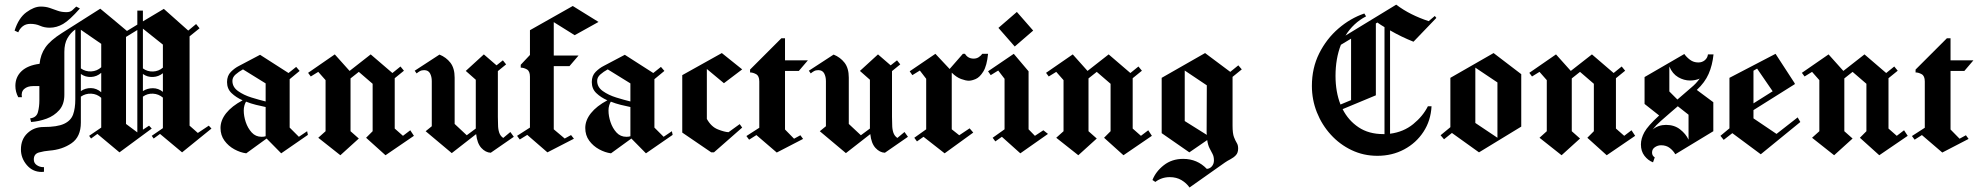

<svg xmlns="http://www.w3.org/2000/svg" viewBox="-20 -661 8583 833"><path d="M59.2 -520.8 43.3 -528.3Q60.8 -583.3 94.6 -607.9Q128.3 -632.5 156.7 -632.5Q178.3 -632.5 195.4 -626.7Q212.5 -620.8 229.6 -614.6Q246.7 -608.3 268.3 -608.3Q284.2 -608.3 293.3 -616.2Q302.5 -624.2 310.8 -632.5L326.7 -624.2Q281.7 -573.3 253.8 -557.1Q225.8 -540.8 195.8 -540.8Q172.5 -540.8 153.8 -549.2Q135 -557.5 111.7 -557.5Q91.7 -557.5 78.3 -546.7Q65 -535.8 59.2 -520.8ZM160.8 85Q121.7 85 96.2 55Q70.8 25 70.8 -12.5Q70.8 -56.7 99.2 -83.3Q127.5 -110 169.2 -110Q228.3 -110 257.9 -123.8Q287.5 -137.5 297.1 -164.2Q306.7 -190.8 306.7 -230V-533.3Q285.8 -518.3 272.5 -495Q259.2 -471.7 259.2 -435.8V-250Q259.2 -208.3 237.1 -183.3Q215 -158.3 182.1 -146.2Q149.2 -134.2 115 -131.7L110.8 -147.5Q138.3 -150.8 144.6 -174.6Q150.8 -198.3 150.8 -225V-287.5H123.3Q99.2 -287.5 85 -275Q70.8 -262.5 75 -239.2H59.2Q46.7 -262.5 46.7 -288.3Q46.7 -326.7 73.3 -352.1Q100 -377.5 151.7 -384.2Q155.8 -425 177.1 -455.4Q198.3 -485.8 248.3 -517.5L415 -623.3Q444.2 -599.2 473.3 -575Q502.5 -550.8 530.8 -526.7L575.8 -554.2V-615H600V-568.3L690.8 -622.5L796.7 -528.3L830.8 -556.7L845.8 -538.3L802.5 -503.3V-115.8L838.3 -84.2L885.8 -115.8L897.5 -103.3L770 0L674.2 -80L646.7 -60L638.3 -71.7L686.7 -105V-237.5Q668.3 -253.3 643.8 -254.6Q619.2 -255.8 600 -241.7V-98.3L626.7 -115.8L638.3 -103.3L498.3 0L402.5 -80L375 -60L366.7 -71.7L419.2 -107.5V-236.7Q400.8 -253.3 375.8 -254.6Q350.8 -255.8 330.8 -241.7V-209.2V-129.2Q330.8 -129.2 330.8 -129.2Q330.8 -67.5 290.4 -39.6Q250 -11.7 194.2 -7.5Q171.7 -5.8 149.2 0.4Q126.7 6.7 126.7 30.8Q126.7 46.7 139.6 55.4Q152.5 64.2 168.3 64.2Q170 64.2 170.8 64.2V84.2Q165.8 85 160.8 85ZM686.7 -467.5 600 -536.7V-364.2Q619.2 -350 643.8 -350.8Q668.3 -351.7 686.7 -367.5ZM419.2 -470.8 330.8 -531.7V-364.2Q350.8 -350 375.8 -351.2Q400.8 -352.5 419.2 -369.2ZM526.7 -123.3 575.8 -86.7V-530.8L526.7 -500.8ZM330.8 -265.8Q350 -279.2 374.6 -278.8Q399.2 -278.3 419.2 -260.8V-345Q400 -328.3 375.4 -327.1Q350.8 -325.8 330.8 -340ZM600 -265.8Q619.2 -278.3 643.3 -278.3Q667.5 -278.3 686.7 -262.5V-343.3Q668.3 -328.3 644.2 -327.1Q620 -325.8 600 -340Z M1048.3 4.2Q1022.5 0.8 996.7 -13.3Q970.8 -27.5 953.8 -50.8Q936.7 -74.2 936.7 -105.8Q936.7 -139.2 961.2 -170Q985.8 -200.8 1032.5 -225.8Q1004.2 -238.3 984.6 -257.1Q965 -275.8 965 -305Q965 -332.5 981.7 -349.2Q998.3 -365.8 1016.7 -375L1108.3 -423.3L1231.7 -344.2L1265 -370.8L1280 -353.3L1236.7 -317.5V-107.5L1276.7 -67.5L1312.5 -91.7L1315.8 -75.8L1200 4.2L1136.7 -60ZM988.3 -310Q988.3 -283.3 1012.9 -265.8Q1037.5 -248.3 1071.2 -237.9Q1105 -227.5 1132.5 -220.8V-299.2L1034.2 -360Q1015.8 -350 1002.1 -337.9Q988.3 -325.8 988.3 -310ZM1037.5 -181.7Q1037.5 -157.5 1046.2 -131.2Q1055 -105 1072.1 -86.2Q1089.2 -67.5 1115 -67.5Q1126.7 -67.5 1132.5 -70V-196.7Q1112.5 -200.8 1090.4 -206.2Q1068.3 -211.7 1047.5 -220Q1043.3 -213.3 1040.4 -203.3Q1037.5 -193.3 1037.5 -181.7Z M1456.7 12.5 1360.8 -63.3 1392.5 -91.7V-313.3L1360.8 -349.2L1328.3 -329.2L1316.7 -345L1432.5 -425L1496.7 -353.3L1588.3 -425L1682.5 -344.2L1717.5 -372.5L1732.5 -354.2L1692.5 -321.7V-103.3L1728.3 -71.7L1760 -95.8L1775.8 -71.7L1652.5 12.5L1568.3 -63.3L1596.7 -91.7V-297.5L1536.7 -349.2L1500.8 -320.8V-91.7L1536.7 -60Z M1940 3.3 1826.7 -91.7 1853.3 -113.3V-309.2Q1853.3 -328.3 1845.8 -342.5Q1838.3 -356.7 1820 -356.7Q1809.2 -356.7 1801.2 -352.1Q1793.3 -347.5 1787.5 -342.5L1779.2 -354.2L1886.7 -424.2Q1915.8 -412.5 1934.2 -388.8Q1952.5 -365 1952.5 -324.2V-123.3L2005 -74.2L2044.2 -103.3V-143.3V-315L2000.8 -353.3L2079.2 -425L2134.2 -377.5L2161.7 -399.2L2175.8 -381.7L2140 -352.5V-154.2L2140.8 -120Q2140.8 -100.8 2145.8 -85.8Q2150.8 -70.8 2163.3 -62.5L2194.2 -88.3L2209.2 -67.5L2109.2 1.7Q2086.7 0.8 2068.3 -19.2Q2050 -39.2 2045.8 -79.2Z M2355 0 2267.5 -75.8 2235 -55.8 2223.3 -71.7 2279.2 -107.5V-328.3Q2279.2 -352.5 2265.8 -360Q2252.5 -367.5 2239.2 -367.5V-380L2279.2 -422.5V-530L2465 -635L2576.7 -565.8L2473.3 -508.3L2382.5 -565V-420H2490L2450.8 -374.2H2382.5V-100L2430 -60L2457.5 -75L2470 -59.2Z M2630.8 4.2Q2605 0.8 2579.2 -13.3Q2553.3 -27.5 2536.2 -50.8Q2519.2 -74.2 2519.2 -105.8Q2519.2 -139.2 2543.8 -170Q2568.3 -200.8 2615 -225.8Q2586.7 -238.3 2567.1 -257.1Q2547.5 -275.8 2547.5 -305Q2547.5 -332.5 2564.2 -349.2Q2580.8 -365.8 2599.2 -375L2690.8 -423.3L2814.2 -344.2L2847.5 -370.8L2862.5 -353.3L2819.2 -317.5V-107.5L2859.2 -67.5L2895 -91.7L2898.3 -75.8L2782.5 4.2L2719.2 -60ZM2570.8 -310Q2570.8 -283.3 2595.4 -265.8Q2620 -248.3 2653.8 -237.9Q2687.5 -227.5 2715 -220.8V-299.2L2616.7 -360Q2598.3 -350 2584.6 -337.9Q2570.8 -325.8 2570.8 -310ZM2620 -181.7Q2620 -157.5 2628.8 -131.2Q2637.5 -105 2654.6 -86.2Q2671.7 -67.5 2697.5 -67.5Q2709.2 -67.5 2715 -70V-196.7Q2695 -200.8 2672.9 -206.2Q2650.8 -211.7 2630 -220Q2625.8 -213.3 2622.9 -203.3Q2620 -193.3 2620 -181.7Z M3065.8 0 2940 -85.8V-335L3111.7 -430.8L3200 -360L3120.8 -300L3046.7 -361.7V-145Q3065.8 -110.8 3094.6 -99.6Q3123.3 -88.3 3140.8 -87.5L3189.2 -122.5L3200 -107.5L3077.5 0Z M3350 0.8 3261.7 -75 3230 -55 3218.3 -70.8 3274.2 -106.7V-307.5Q3274.2 -331.7 3260.4 -339.2Q3246.7 -346.7 3234.2 -346.7V-359.2L3370 -495H3385.8V-399.2H3485L3445.8 -353.3H3385.8V-99.2L3425 -59.2L3452.5 -74.2L3464.2 -58.3Z M3650 3.3 3536.7 -91.7 3563.3 -113.3V-309.2Q3563.3 -328.3 3555.8 -342.5Q3548.3 -356.7 3530 -356.7Q3519.2 -356.7 3511.2 -352.1Q3503.3 -347.5 3497.5 -342.5L3489.2 -354.2L3596.7 -424.2Q3625.8 -412.5 3644.2 -388.8Q3662.5 -365 3662.5 -324.2V-123.3L3715 -74.2L3754.2 -103.3V-143.3V-315L3710.8 -353.3L3789.2 -425L3844.2 -377.5L3871.7 -399.2L3885.8 -381.7L3850 -352.5V-154.2L3850.8 -120Q3850.8 -100.8 3855.8 -85.8Q3860.8 -70.8 3873.3 -62.5L3904.2 -88.3L3919.2 -67.5L3819.2 1.7Q3796.7 0.8 3778.3 -19.2Q3760 -39.2 3755.8 -79.2Z M4078.3 4.2 3986.7 -67.5 3958.3 -47.5 3946.7 -63.3 3998.3 -100V-319.2L3970.8 -355L3938.3 -335L3926.7 -351.7L4038.3 -427.5L4100 -361.7L4157.5 -427.5H4166.7Q4179.2 -406.7 4204.2 -406.7Q4216.7 -406.7 4226.2 -412.9Q4235.8 -419.2 4241.7 -427.5H4266.7Q4261.7 -375.8 4246.2 -350.8Q4230.8 -325.8 4213.3 -318.3Q4195.8 -310.8 4183.3 -310.8Q4170 -310.8 4149.6 -318.3Q4129.2 -325.8 4109.2 -345.8V-100L4141.7 -74.2L4186.7 -104.2L4202.5 -85.8Z M4382.5 -459.2 4311.7 -540 4391.7 -609.2 4462.5 -528.3ZM4406.7 4.2 4326.7 -67.5 4298.3 -47.5 4286.7 -63.3 4338.3 -100V-319.2L4310.8 -355L4278.3 -335L4266.7 -351.7L4378.3 -427.5L4442.5 -351.7V-100L4470 -71.7L4506.7 -95.8L4526.7 -80Z M4658.3 12.5 4562.5 -63.3 4594.2 -91.7V-313.3L4562.5 -349.2L4530 -329.2L4518.3 -345L4634.2 -425L4698.3 -353.3L4790 -425L4884.2 -344.2L4919.2 -372.5L4934.2 -354.2L4894.2 -321.7V-103.3L4930 -71.7L4961.7 -95.8L4977.5 -71.7L4854.2 12.5L4770 -63.3L4798.3 -91.7V-297.5L4738.3 -349.2L4702.5 -320.8V-91.7L4738.3 -60Z M5140.8 152.5Q5127.5 133.3 5105.8 120.4Q5084.2 107.5 5055 107.5Q5020 107.5 4992.5 128.3L4980 120Q4994.2 83.3 5029.2 55.8Q5064.2 28.3 5113.3 28.3Q5174.2 28.3 5215.8 71.7Q5229.2 70.8 5237.9 60.4Q5246.7 50 5246.7 35Q5246.7 18.3 5240.8 7.1Q5235 -4.2 5227.9 -17.5Q5220.8 -30.8 5217.5 -53.3L5140 0L5020 -83.3V-323.3L5208.3 -430.8L5317.5 -349.2L5352.5 -377.5L5367.5 -360L5327.5 -327.5V-115.8Q5327.5 -81.7 5333.8 -65.8Q5340 -50 5345.8 -40.8Q5351.7 -31.7 5351.7 -16.7Q5351.7 1.7 5342.1 12.1Q5332.5 22.5 5318.8 29.6Q5305 36.7 5294.2 44.2ZM5120 -135.8 5215.8 -75.8Q5215 -80 5215 -85.8L5215.8 -290.8L5120 -355Z M5955.8 15Q5895.8 15 5844.2 -9.6Q5792.5 -34.2 5753.8 -76.7Q5715 -119.2 5693.3 -173.8Q5671.7 -228.3 5671.7 -288.3Q5671.7 -365.8 5703.3 -429.2Q5735 -492.5 5786.7 -537.1Q5838.3 -581.7 5899.2 -602.5L5906.7 -590Q5851.7 -561.7 5817.5 -506.7L6037.5 -640.8Q6068.3 -617.5 6103.3 -600Q6138.3 -582.5 6178.3 -569.2L6205 -591.7L6211.7 -583.3L6112.5 -480Q6060 -500.8 6010.8 -529.2V-80.8Q6069.2 -88.3 6111.2 -122.5Q6153.3 -156.7 6175 -200H6190.8Q6187.5 -137.5 6155.8 -89.2Q6124.2 -40.8 6072.1 -12.9Q6020 15 5955.8 15ZM5949.2 -247.5 5805 -187.5Q5830 -138.3 5874.2 -108.8Q5918.3 -79.2 5981.7 -79.2Q5984.2 -79.2 5986.7 -79.2V-543.3Q5970.8 -552.5 5955.8 -563.3L5949.2 -559.2ZM5774.2 -331.7Q5774.2 -262.5 5795.8 -207.5L5841.7 -226.7V-493.3L5797.5 -466.7Q5774.2 -406.7 5774.2 -331.7Z M6245 -56.7 6230 -74.2 6272.5 -109.2V-323.3L6460 -430.8L6580 -339.2V-111.7L6396.7 0L6279.2 -84.2ZM6476.7 -63.3V-303.3L6380.8 -367.5V-127.5Z M6755 12.5 6659.2 -63.3 6690.8 -91.7V-313.3L6659.2 -349.2L6626.7 -329.2L6615 -345L6730.8 -425L6795 -353.3L6886.7 -425L6980.8 -344.2L7015.8 -372.5L7030.8 -354.2L6990.8 -321.7V-103.3L7026.7 -71.7L7058.3 -95.8L7074.2 -71.7L6950.8 12.5L6866.7 -63.3L6895 -91.7V-297.5L6835 -349.2L6799.2 -320.8V-91.7L6835 -60Z M7151.7 43.3Q7130 35 7114.6 15Q7099.2 -5 7099.2 -34.2Q7099.2 -60 7114.2 -87.5Q7129.2 -115 7178.3 -160L7115 -210V-326.7L7287.5 -426.7Q7296.7 -413.3 7312.1 -401.7Q7327.5 -390 7348.3 -390Q7365 -390 7376.7 -400Q7388.3 -410 7390 -425H7390.8H7414.2Q7409.2 -377.5 7392.9 -340.4Q7376.7 -303.3 7341.7 -270.8L7413.3 -217.5V-91.7L7248.3 8.3Q7240 -6.7 7224.6 -18.8Q7209.2 -30.8 7186.7 -30.8Q7172.5 -30.8 7160 -22.5Q7147.5 -14.2 7147.5 0.8Q7147.5 15 7159.2 21.7ZM7222.5 -264.2 7257.5 -229.2 7318.3 -281.7Q7327.5 -289.2 7336.7 -298.8Q7345.8 -308.3 7354.2 -320Q7335 -311.7 7312.5 -311.7Q7285.8 -311.7 7260.8 -326.2Q7235.8 -340.8 7222.5 -372.5ZM7208.3 -119.2Q7244.2 -119.2 7269.2 -99.6Q7294.2 -80 7305.8 -55V-163.3L7259.2 -200L7229.2 -174.2Q7207.5 -155 7186.2 -136.7Q7165 -118.3 7150 -99.2Q7175 -119.2 7208.3 -119.2Z M7458.3 -54.2 7444.2 -71.7 7483.3 -104.2V-323.3L7683.3 -427.5L7766.7 -299.2V-295.8L7587.5 -183.3V-147.5L7687.5 -80L7779.2 -151.7L7790.8 -131.7L7619.2 8.3L7495.8 -83.3ZM7587.5 -354.2V-212.5L7670.8 -265L7603.3 -363.3Z M7937.5 12.5 7841.7 -63.3 7873.3 -91.7V-313.3L7841.7 -349.2L7809.2 -329.2L7797.5 -345L7913.3 -425L7977.5 -353.3L8069.2 -425L8163.3 -344.2L8198.3 -372.5L8213.3 -354.2L8173.3 -321.7V-103.3L8209.2 -71.7L8240.8 -95.8L8256.7 -71.7L8133.3 12.5L8049.2 -63.3L8077.5 -91.7V-297.5L8017.5 -349.2L7981.7 -320.8V-91.7L8017.5 -60Z M8406.7 0.8 8318.3 -75 8286.7 -55 8275 -70.8 8330.8 -106.7V-307.5Q8330.8 -331.7 8317.1 -339.2Q8303.3 -346.7 8290.8 -346.7V-359.2L8426.7 -495H8442.5V-399.2H8541.7L8502.5 -353.3H8442.5V-99.2L8481.7 -59.2L8509.2 -74.2L8520.8 -58.3Z"/></svg>

Font: Manufacturing Consent
Style: Regular
Weight: 400
Version: Version 3.000; ttfautohint (v1.8.4.7-5d5b)